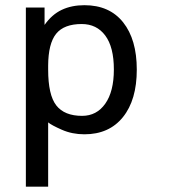

<svg xmlns="http://www.w3.org/2000/svg" viewBox="-20 -511 653 732"><path d="M301.8 1Q254.9 1 215.6 -16.4Q176.3 -33.7 163.6 -44.4V200.7H78.6V-482.4H149.9V-416Q177.7 -455.6 215.3 -473.4Q252.9 -491.2 301.8 -491.2Q397.5 -491.2 449.5 -425.8Q501.5 -360.4 501.5 -245.6Q501.5 -129.9 448.7 -64.5Q396 1 301.8 1ZM291.5 -419.4Q224.1 -419.4 194.1 -382.3Q164.1 -345.2 163.6 -261.2V-245.6Q163.6 -148.9 194.6 -109.1Q225.6 -69.3 293 -69.3Q348.6 -69.3 381.3 -115.7Q414.1 -162.1 414.1 -246.1Q414.1 -331.5 381.3 -375.5Q348.6 -419.4 291.5 -419.4Z"/></svg>

Font: XL-Viking
Style: Regular
Weight: 400
Foundry: Ascender Corporation
Version: Version 1.10 March 23, 2015